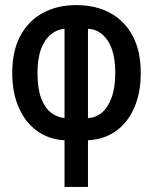

<svg xmlns="http://www.w3.org/2000/svg" viewBox="-20 -548 600 753"><path d="M233 185V2Q172 -1 126 -34Q80 -67 54 -125.5Q28 -184 28 -261Q28 -349 60 -408Q92 -467 148.5 -497.5Q205 -528 279 -528Q355 -528 411.5 -497.5Q468 -467 500 -408Q532 -349 532 -261Q532 -184 506.5 -125.5Q481 -67 434.5 -34Q388 -1 325 2V185ZM233 -85V-435Q204 -433 179.5 -413Q155 -393 141 -355.5Q127 -318 127 -262Q127 -202 141 -164Q155 -126 179 -107Q203 -88 233 -85ZM325 -85Q354 -86 378 -105Q402 -124 417 -163.5Q432 -203 432 -262Q432 -346 401.5 -390Q371 -434 325 -435Z"/></svg>

Font: Ubuntu Sans Mono Medium
Style: Regular
Weight: 500
Monospace: yes
Designer: Dalton Maag Ltd
Foundry: Dalton Maag Ltd
Version: Version 1.006